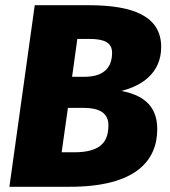

<svg xmlns="http://www.w3.org/2000/svg" viewBox="-20 -715 649 735"><path d="M445 -367C521 -386 597 -434 597 -535C597 -654 488 -695 320 -695H113L16 0H247C500 0 582 -100 582 -221C582 -320 515 -353 445 -367ZM303 -421H256L276 -566H322C381 -566 409 -551 409 -513C409 -467 388 -421 303 -421ZM264 -132H216L240 -302H301C359 -302 395 -283 395 -236C395 -177 371 -132 264 -132Z"/></svg>

Font: Fira Sans ExtraBold
Style: Italic
Weight: 800
Italic angle: -8°
Designer: bBox Type GmbH & Carrois Corporate GbR & Edenspiekermann AG
Foundry: bBox Type GmbH & Carrois Corporate GbR & Edenspiekermann AG
Version: Version 4.301;PS 004.301;hotconv 1.0.88;makeotf.lib2.5.64775